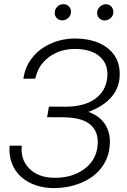

<svg xmlns="http://www.w3.org/2000/svg" viewBox="-20 -909 622 938"><path d="M299.8 -387.7Q390.1 -387.7 443.4 -425Q496.6 -462.4 503.9 -529.3Q510.7 -593.3 469.2 -631.1Q427.7 -668.9 350.1 -669.9Q274.9 -670.9 220.2 -630.9Q165.5 -590.8 152.8 -524.9L94.2 -524.4Q102.1 -582.5 137.7 -627.4Q173.3 -672.4 231 -697.3Q288.6 -722.2 353 -720.7Q457 -718.3 514.4 -666.7Q571.8 -615.2 564 -527.8Q559.1 -472.7 519.8 -429.9Q480.5 -387.2 411.6 -362.3Q468.3 -342.8 494.9 -299.3Q521.5 -255.9 516.1 -196.8Q511.2 -136.7 475.1 -89.1Q439 -41.5 375.5 -15.4Q312 10.7 237.3 9.8Q172.4 8.3 122.6 -17.8Q72.8 -43.9 47.4 -90.8Q22 -137.7 27.3 -197.3H86.4Q79.1 -130.9 122.1 -86.7Q165 -42.5 239.7 -40.5Q327.6 -38.1 388.2 -80.6Q448.7 -123 456.5 -194.8Q463.9 -260.7 425 -297.1Q386.2 -333.5 297.4 -335.9L210 -336.4L219.2 -388.2ZM247.6 -848.6Q248.5 -865.2 260.3 -876.7Q272 -888.2 289.1 -888.7Q306.2 -888.7 317.1 -877.2Q328.1 -865.7 326.7 -848.6Q325.7 -832.5 313.5 -821.3Q301.3 -810.1 285.2 -809.6Q268.1 -809.6 257.3 -820.6Q246.6 -831.5 247.6 -848.6ZM454.6 -848.1Q455.6 -864.7 468.3 -876.5Q481 -888.2 496.1 -888.2Q513.2 -888.7 523.9 -877Q534.7 -865.2 533.7 -848.1Q532.7 -831.5 520.5 -820.6Q508.3 -809.6 492.2 -809.1Q475.6 -809.1 464.6 -820.1Q453.6 -831.1 454.6 -848.1Z"/></svg>

Font: RobotoInd Light
Style: Italic
Weight: 300
Italic angle: -12°
Designer: Google
Version: Version 2.001151; 2014